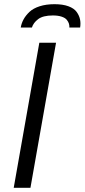

<svg xmlns="http://www.w3.org/2000/svg" viewBox="-20 -888 400 908"><path d="M78.1 -757.8Q81.5 -778.3 91.6 -796.6Q101.6 -814.9 119.4 -831.8Q137.2 -848.6 167.7 -858.4Q198.2 -868.2 237.8 -868.2Q276.9 -868.2 303.5 -858.4Q330.1 -848.6 342.3 -831.8Q354.5 -814.9 358.4 -796.6Q362.3 -778.3 358.9 -757.8H308.1Q308.6 -767.6 305.9 -776.4Q303.2 -785.2 295.7 -794.4Q288.1 -803.7 271.2 -809.3Q254.4 -814.9 230 -814.9Q183.6 -814.9 160.6 -797.6Q137.7 -780.3 130.9 -757.8ZM44.9 0 166 -686H245.1L124 0Z"/></svg>

Font: Archivo Light
Style: Italic
Weight: 300
Italic angle: -10°
Designer: Hector Gatti
Foundry: Omnibus-Type
Version: Version 2.001